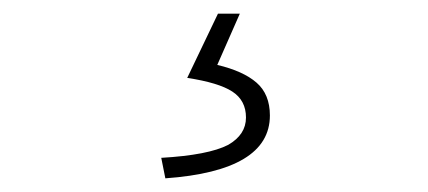

<svg xmlns="http://www.w3.org/2000/svg" viewBox="-20 -22 626 281"><path d="M314 190Q340 175 340 150Q340 125 320 112Q300 99 254 92L299 -2H331L298 73Q336 82 355.5 99Q375 116 375 147Q375 228 222 239L216 209Q285 205 314 190Z"/></svg>

Font: Merged Yaku Han JP Thin
Style: Regular
Weight: 250
Designer: Ryoko NISHIZUKA 西塚涼子 (kana, bopomofo & ideographs); Paul D. Hunt (Latin, Greek & Cyrillic); Sandoll Communications 산돌커뮤니
Foundry: Adobe
Version: Version 2.004